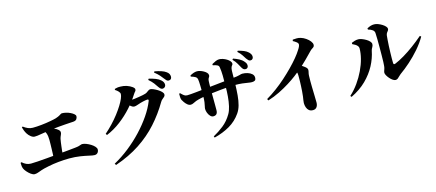

<svg xmlns="http://www.w3.org/2000/svg" viewBox="-61 -1505 5053 2227"><g transform="rotate(-15 2465.0 -391.0)"><path d="M182 -65Q161 -65 137 -82.5Q113 -100 93 -123Q73 -146 66 -163Q60 -177 57.5 -193Q55 -209 55 -234L67 -239Q90 -218 115 -206.5Q140 -195 170 -195Q198 -195 249.5 -198.5Q301 -202 364.5 -207.5Q428 -213 493 -219Q558 -225 615.5 -230.5Q673 -236 709 -240Q740 -243 756.5 -247.5Q773 -252 782.5 -256Q792 -260 801 -260Q821 -260 848.5 -249.5Q876 -239 901.5 -223Q927 -207 943.5 -188.5Q960 -170 960 -154Q960 -131 946.5 -115Q933 -99 909 -99Q888 -99 846 -109Q804 -119 744.5 -128.5Q685 -138 611 -138Q582 -138 549 -136Q516 -134 483.5 -131Q451 -128 419 -123Q387 -118 358 -112Q329 -106 304 -100Q266 -90 235 -77.5Q204 -65 182 -65ZM440 -183Q442 -208 443 -236Q444 -264 445 -293Q446 -322 446.5 -350.5Q447 -379 447 -403Q447 -452 436 -483Q425 -514 406 -538L414 -552Q443 -547 475 -538Q507 -529 535.5 -516.5Q564 -504 581 -488.5Q598 -473 598 -456Q598 -441 589 -423Q580 -405 575 -384Q571 -365 568 -342.5Q565 -320 562 -295.5Q559 -271 556 -243.5Q553 -216 552 -188ZM293 -486Q272 -486 248.5 -504Q225 -522 210 -546Q197 -567 189 -588Q181 -609 176 -628L187 -635Q213 -615 240.5 -603Q268 -591 299 -591Q344 -591 402.5 -597Q461 -603 514 -613Q561 -621 588 -630Q615 -639 629.5 -647.5Q644 -656 651.5 -661Q659 -666 667 -666Q690 -666 716.5 -659.5Q743 -653 766.5 -641.5Q790 -630 805.5 -616.5Q821 -603 821 -590Q821 -570 809 -554.5Q797 -539 767 -537Q751 -536 725 -534.5Q699 -533 664.5 -530.5Q630 -528 585 -524Q540 -520 484 -513Q411 -503 367 -494.5Q323 -486 293 -486Z M1869 -639Q1857 -639 1846.5 -648Q1836 -657 1824 -674Q1811 -695 1790.5 -722Q1770 -749 1734 -780L1743 -793Q1786 -783 1822 -769Q1858 -755 1882 -733Q1897 -719 1903 -705.5Q1909 -692 1909 -678Q1909 -662 1898 -650.5Q1887 -639 1869 -639ZM1107 58Q1202 6 1290.5 -64Q1379 -134 1454.5 -214.5Q1530 -295 1587.5 -379Q1645 -463 1676 -543Q1684 -563 1664 -563Q1656 -563 1641.5 -560.5Q1627 -558 1610 -554Q1593 -550 1577.5 -545.5Q1562 -541 1552 -537Q1536 -532 1523.5 -528Q1511 -524 1495 -524Q1483 -524 1463.5 -538.5Q1444 -553 1423 -571L1442 -610Q1458 -608 1468.5 -607.5Q1479 -607 1490 -607Q1501 -607 1525 -610Q1549 -613 1576.5 -617.5Q1604 -622 1627.5 -626.5Q1651 -631 1661 -635Q1680 -642 1696 -656Q1712 -670 1730 -670Q1741 -670 1764.5 -660.5Q1788 -651 1812.5 -636Q1837 -621 1854.5 -603.5Q1872 -586 1872 -569Q1872 -554 1861 -543.5Q1850 -533 1836.5 -522.5Q1823 -512 1814 -496Q1739 -368 1641.5 -259.5Q1544 -151 1416 -66.5Q1288 18 1119 76ZM1096 -304Q1144 -346 1188 -392.5Q1232 -439 1268 -486Q1304 -533 1330.5 -575.5Q1357 -618 1371 -651.5Q1385 -685 1385 -705Q1385 -720 1369.5 -737Q1354 -754 1331 -768L1333 -780Q1347 -784 1363 -787Q1379 -790 1405 -789Q1443 -789 1478.5 -776.5Q1514 -764 1538 -746.5Q1562 -729 1562 -715Q1562 -699 1553.5 -691Q1545 -683 1532 -663Q1487 -591 1422 -518.5Q1357 -446 1277 -385Q1197 -324 1107 -287ZM1963 -712Q1948 -712 1937.5 -722Q1927 -732 1913 -751Q1900 -768 1881 -790.5Q1862 -813 1821 -846L1829 -858Q1873 -850 1908 -838.5Q1943 -827 1964 -811Q1983 -798 1991 -782.5Q1999 -767 1999 -749Q1999 -732 1989.5 -722Q1980 -712 1963 -712Z M2857 -609Q2843 -609 2833.5 -616.5Q2824 -624 2814 -641Q2802 -661 2786 -691Q2770 -721 2738 -753L2748 -765Q2786 -752 2817.5 -735.5Q2849 -719 2870 -693Q2883 -678 2887 -667.5Q2891 -657 2891 -643Q2891 -628 2881.5 -618Q2872 -608 2857 -609ZM2299 49Q2362 15 2423.5 -33.5Q2485 -82 2528 -156Q2548 -190 2560 -242.5Q2572 -295 2577 -356Q2582 -417 2582 -480Q2583 -553 2582 -607.5Q2581 -662 2574 -704Q2572 -725 2555.5 -734Q2539 -743 2501 -751L2500 -765Q2524 -779 2546.5 -789Q2569 -799 2590 -799Q2610 -799 2634 -791Q2658 -783 2678.5 -770.5Q2699 -758 2712.5 -742.5Q2726 -727 2726 -713Q2726 -701 2719.5 -694.5Q2713 -688 2707 -675Q2701 -662 2699 -632Q2698 -601 2698 -573Q2698 -545 2697.5 -521Q2697 -497 2697 -475Q2695 -401 2689.5 -338Q2684 -275 2670 -224Q2656 -173 2629 -135Q2575 -57 2492.5 -9Q2410 39 2306 65ZM2355 -177Q2336 -177 2319.5 -194.5Q2303 -212 2293.5 -237Q2284 -262 2284 -284Q2284 -296 2288.5 -313.5Q2293 -331 2297.5 -361.5Q2302 -392 2302 -442Q2302 -472 2301.5 -502Q2301 -532 2300.5 -558.5Q2300 -585 2298.5 -605.5Q2297 -626 2295 -637Q2291 -658 2274 -668.5Q2257 -679 2221 -690L2220 -703Q2240 -715 2262.5 -723Q2285 -731 2305 -731Q2321 -731 2341.5 -725Q2362 -719 2382.5 -707.5Q2403 -696 2416.5 -682Q2430 -668 2430 -651Q2430 -639 2425 -632Q2420 -625 2415.5 -616Q2411 -607 2409 -589Q2408 -575 2407.5 -552.5Q2407 -530 2407 -506Q2407 -482 2407 -465Q2407 -419 2407.5 -377.5Q2408 -336 2408 -300.5Q2408 -265 2408 -237Q2408 -207 2395 -192Q2382 -177 2355 -177ZM2138 -375Q2117 -375 2098 -391Q2079 -407 2065.5 -427Q2052 -447 2047 -457Q2041 -469 2039.5 -489.5Q2038 -510 2039 -533L2051 -536Q2074 -513 2089.5 -502Q2105 -491 2126 -491Q2143 -491 2172.5 -493.5Q2202 -496 2236.5 -499.5Q2271 -503 2302 -506.5Q2333 -510 2352 -512Q2383 -515 2430.5 -520Q2478 -525 2528 -530.5Q2578 -536 2620 -540Q2662 -544 2683 -547Q2717 -550 2737.5 -553.5Q2758 -557 2770 -560.5Q2782 -564 2790 -566Q2798 -568 2805 -568Q2838 -568 2868.5 -558.5Q2899 -549 2919 -531Q2939 -513 2939 -487Q2939 -460 2925.5 -452Q2912 -444 2890 -444Q2871 -444 2844 -449Q2817 -454 2778.5 -458.5Q2740 -463 2686 -463Q2652 -463 2607 -460Q2562 -457 2515.5 -452Q2469 -447 2427.5 -442Q2386 -437 2360 -434Q2313 -427 2274 -418.5Q2235 -410 2209 -401Q2190 -394 2172.5 -384.5Q2155 -375 2138 -375ZM2940 -692Q2925 -692 2915.5 -701.5Q2906 -711 2894 -727Q2882 -744 2866.5 -770Q2851 -796 2816 -827L2825 -839Q2866 -828 2895.5 -816Q2925 -804 2946 -784Q2961 -769 2967.5 -756.5Q2974 -744 2974 -727Q2974 -714 2965.5 -703Q2957 -692 2940 -692Z M3009 -209Q3069 -244 3130 -289Q3191 -334 3248 -385Q3305 -436 3354.5 -486.5Q3404 -537 3442 -583Q3480 -629 3502 -665Q3529 -705 3529 -727Q3529 -742 3510 -756.5Q3491 -771 3470 -782L3475 -798Q3497 -800 3521.5 -800.5Q3546 -801 3571 -793Q3600 -784 3628.5 -764.5Q3657 -745 3675 -721.5Q3693 -698 3693 -679Q3693 -663 3685.5 -655Q3678 -647 3666 -640Q3654 -633 3640 -619Q3607 -585 3557.5 -535Q3508 -485 3447 -434Q3425 -415 3383.5 -383.5Q3342 -352 3285 -316Q3228 -280 3160.5 -246.5Q3093 -213 3019 -190ZM3490 53Q3461 53 3443 38Q3425 23 3416.5 -2Q3408 -27 3408 -54Q3408 -69 3411.5 -87.5Q3415 -106 3418 -130Q3422 -162 3424 -192.5Q3426 -223 3427.5 -250.5Q3429 -278 3429.5 -302.5Q3430 -327 3430 -346.5Q3430 -366 3430 -379Q3430 -405 3423 -423Q3416 -441 3403 -461L3457 -506Q3497 -478 3527.5 -456Q3558 -434 3558 -413Q3558 -399 3553.5 -383Q3549 -367 3548 -345Q3546 -280 3547.5 -214.5Q3549 -149 3550.5 -98.5Q3552 -48 3552 -23Q3552 10 3536.5 31.5Q3521 53 3490 53Z M4507 -37Q4491 -37 4472.5 -50Q4454 -63 4438 -81.5Q4422 -100 4411.5 -119Q4401 -138 4401 -150Q4401 -161 4404.5 -171.5Q4408 -182 4412.5 -195.5Q4417 -209 4419 -228Q4421 -241 4422 -276.5Q4423 -312 4423.5 -359Q4424 -406 4424 -456Q4424 -506 4423.5 -550Q4423 -594 4421 -623Q4420 -646 4400.5 -661Q4381 -676 4347 -685L4345 -700Q4371 -714 4390 -719.5Q4409 -725 4430 -725Q4452 -725 4476.5 -716Q4501 -707 4523.5 -693Q4546 -679 4560 -663.5Q4574 -648 4574 -635Q4574 -622 4567 -613Q4560 -604 4552 -593Q4544 -582 4541 -563Q4539 -545 4536.5 -512.5Q4534 -480 4532 -441.5Q4530 -403 4529 -363.5Q4528 -324 4527.5 -291Q4527 -258 4528 -236Q4528 -211 4552 -221Q4603 -242 4663.5 -278Q4724 -314 4787 -360.5Q4850 -407 4909 -458L4923 -447Q4882 -376 4824.5 -310Q4767 -244 4703.5 -187.5Q4640 -131 4579 -88Q4568 -80 4557 -68Q4546 -56 4534 -46.5Q4522 -37 4507 -37ZM3950 6Q4007 -46 4052.5 -110Q4098 -174 4130.5 -242.5Q4163 -311 4180 -377Q4197 -443 4197 -500Q4197 -516 4187 -528.5Q4177 -541 4161.5 -551Q4146 -561 4127 -569V-585Q4146 -593 4166 -599Q4186 -605 4209 -605Q4227 -605 4251.5 -596Q4276 -587 4299.5 -573Q4323 -559 4338 -542.5Q4353 -526 4353 -510Q4353 -490 4341.5 -472.5Q4330 -455 4326 -435Q4309 -348 4264.5 -264Q4220 -180 4145.5 -106.5Q4071 -33 3962 20Z"/></g></svg>

Font: Noto Serif JP ExtraBold
Style: Regular
Weight: 800
Designer: Ryoko NISHIZUKA 西塚涼子 (kana & ideographs); Frank Grießhammer (Latin, Greek & Cyrillic); Wenlong ZHANG 张文龙 (bopomofo); San
Foundry: Adobe
Version: Version 2.003-H1;hotconv 1.1.1;makeotfexe 2.6.0